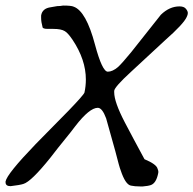

<svg xmlns="http://www.w3.org/2000/svg" viewBox="-47 -460 696 691"><path d="M341 -202Q358 -202 378 -219Q393 -233 425 -272L532 -407Q563 -437 599 -437Q615 -437 622 -428.5Q629 -420 629 -413Q629 -407 625 -399Q614 -374 547 -315L425 -202Q365 -147 364 -133Q364 -131 364 -128Q364 -93 402 -20Q416 7 434 40.5Q452 74 473 113Q516 131 520 147Q523 154 523 159Q523 162 522 165Q515 199 496 206Q490 208 483.5 209Q477 210 467 211Q462 211 457 211Q438 211 424 208Q404 204 387 152Q383 143 368 84L335 -34Q321 -72 305 -72Q275 -72 224 -6Q210 13 187 41Q164 69 134 108Q65 194 37 202Q25 206 -9 210Q-27 210 -27 196Q-27 195 -27 193Q-22 166 81 59L200 -62Q254 -118 257 -127Q262 -150 262 -174Q262 -245 214 -317Q197 -342 186 -348Q173 -356 145 -356H125Q106 -356 106 -363Q101 -381 101 -396Q101 -400 101 -404Q105 -430 136 -434Q139 -435 144.5 -435.5Q150 -436 159 -438Q170 -438 180 -440Q210 -440 218 -436Q263 -420 295 -299Q321 -202 341 -202Z"/></svg>

Font: New Athena Unicode
Style: Italic
Weight: 400
Designer: J. Rusten 1997; rev. by R. Hancock 2001, 2002, rev. by D. Mastronarde 2002-2019
Foundry: Society for Classical Studies (formerly American Philological Association)
Version: Version 5.008